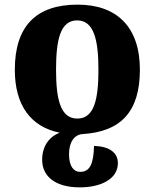

<svg xmlns="http://www.w3.org/2000/svg" viewBox="-20 -569 668 829"><path d="M325 240C414 240 489 205 489 135C489 90 452 63 386 61C384 141 367 173 326 173C298 173 278 149 278 96C278 45 301 13 335 10C504 0 584 -89 584 -268C584 -453 484 -549 315 -549C136 -549 44 -456 44 -268C44 -113 114 -21 238 4C192 21 162 63 162 121C162 192 218 240 325 240ZM314 -57C241 -57 222 -140 222 -268C222 -396 240 -481 313 -481C385 -481 405 -398 405 -268C405 -141 387 -57 314 -57Z"/></svg>

Font: Noto Serif Georgian Extra
Style: Regular
Weight: 800
Designer: Monotype Design Team
Foundry: Monotype Imaging Inc.
Version: Version 1.901